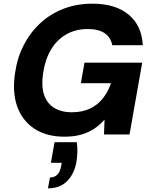

<svg xmlns="http://www.w3.org/2000/svg" viewBox="-20 -732 831 1045"><path d="M331 12Q233 12 167 -31.5Q101 -75 73.5 -153Q46 -231 62 -335Q74 -418 109.5 -487Q145 -556 200 -606.5Q255 -657 326.5 -684.5Q398 -712 483 -712Q609 -712 680.5 -652Q752 -592 757 -486H591Q583 -528 550 -551Q517 -574 458 -574Q391 -574 340 -544.5Q289 -515 257.5 -462Q226 -409 215 -336Q204 -267 219 -219Q234 -171 273 -146Q312 -121 371 -121Q429 -121 471 -141.5Q513 -162 541 -198Q569 -234 584 -279H420L440 -391H754L685 0H546L549 -81Q523 -51 490.5 -30Q458 -9 419 1.5Q380 12 331 12ZM241 293 252 234Q277 234 292.5 218Q308 202 313 170L316 154H257L277 42H398Q402 71 401 98Q400 125 396 150Q384 215 345 254Q306 293 241 293Z"/></svg>

Font: DM Sans 10pt Black
Style: Italic
Weight: 900
Italic angle: -10°
Version: Version 4.004;gftools[0.9.30]